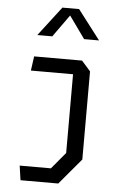

<svg xmlns="http://www.w3.org/2000/svg" viewBox="-64 -853 749 1100"><g transform="rotate(5 310.0 -303.0)"><path d="M96.5 200H313.5L439 51V-456L388 -513.5H112.5L101 -431H343.5V22L264 117H84.5ZM120 -637H206L297.5 -765L389 -637H475L345.5 -806H249.5Z"/></g></svg>

Font: Monaspace Krypton
Style: Regular
Weight: 400
Designer: Riley Cran & the Lettermatic Team
Foundry: Lettermatic
Version: Version 1.200 (Monaspace Krypton)